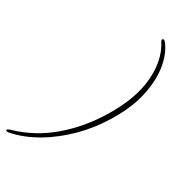

<svg xmlns="http://www.w3.org/2000/svg" viewBox="-330 -766 916 916"><g transform="rotate(45 127.5 -308.0)"><path d="M258.5 -291Q233.5 -202 188 -123Q142.5 -44 83.2 16Q24 76 -42 108.5Q-57.5 115.5 -60 109Q-61.5 103 -45 93Q56 32 124.8 -67.5Q193.5 -167 230 -294Q270.5 -435 251.2 -542.2Q232 -649.5 167 -710Q156 -719.5 161 -724.5Q166.5 -731 177 -723.5Q220.5 -692 249.5 -629.8Q278.5 -567.5 283.5 -481.2Q288.5 -395 258.5 -291Z"/></g></svg>

Font: Fraunces 144pt S050 Thin
Style: Italic
Weight: 100
Italic angle: -16°
Version: Version 1.000; ttfautohint (v1.8.3)